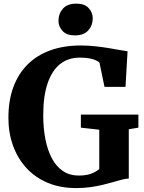

<svg xmlns="http://www.w3.org/2000/svg" viewBox="-20 -996 770 1028"><path d="M388 11Q302 11 234.8 -17.5Q167.5 -46 120.8 -97.2Q74 -148.5 49.5 -216.8Q25 -285 25 -364.5Q25 -458.5 52 -530.8Q79 -603 129.2 -652.2Q179.5 -701.5 251 -727Q322.5 -752.5 412 -752.5Q451.5 -752.5 490.5 -748.2Q529.5 -744 563.8 -738.2Q598 -732.5 623.8 -727.8Q649.5 -723 663 -721.5L652 -531H539.5L512.5 -661Q507.5 -666 495 -672.2Q482.5 -678.5 461 -683Q439.5 -687.5 407.5 -687.5Q345 -687.5 301.5 -652.8Q258 -618 234.8 -549.5Q211.5 -481 211.5 -379.5Q211.5 -310 223 -251Q234.5 -192 257.8 -148.2Q281 -104.5 317 -80.2Q353 -56 402 -56Q427.5 -56 447.8 -60.2Q468 -64.5 484 -72.8Q500 -81 511.5 -91V-301.5L413 -312.5V-382.5H721V-312.5L669.5 -304V-40Q653 -39.5 632 -34Q611 -28.5 585.5 -21Q560 -13.5 529.5 -6.2Q499 1 463.8 6Q428.5 11 388 11ZM380 -806.5Q336.5 -806.5 314.8 -830.5Q293 -854.5 293 -884.5Q293 -922 316.5 -949.2Q340 -976.5 388.5 -976.5H389.5Q433.5 -976.5 455 -952.5Q476.5 -928.5 476.5 -898Q476.5 -860.5 452.8 -833.5Q429 -806.5 381 -806.5Z"/></svg>

Font: Merriweather ExtraBold
Style: Regular
Weight: 800
Version: Version 2.100